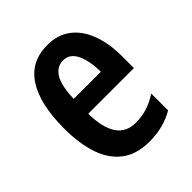

<svg xmlns="http://www.w3.org/2000/svg" viewBox="-162 -654 767 767"><g transform="rotate(-45 221.0 -271.0)"><path d="M227 -552Q286 -552 326 -521.5Q366 -491 386.5 -436Q407 -381 407 -309V-242H149Q151 -82 258 -82Q291 -82 321 -91Q351 -100 384 -121V-26Q323 10 244 10Q171 10 125.5 -25Q80 -60 59.5 -122.5Q39 -185 39 -268Q39 -406 86.5 -479Q134 -552 227 -552ZM229 -464Q193 -464 172.5 -431Q152 -398 150 -325H303Q303 -386 284.5 -425Q266 -464 229 -464Z"/></g></svg>

Font: Noto Sans Arabic ExtCond SemBd
Style: Regular
Weight: 600
Width: 2
Designer: Monotype Design Team, Nadine Chahine, Nizar Qandah and Khaled Hosny
Foundry: Monotype Imaging Inc.
Version: Version 2.012; ttfautohint (v1.8.4.7-5d5b)